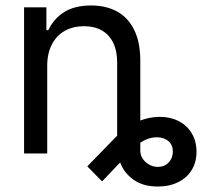

<svg xmlns="http://www.w3.org/2000/svg" viewBox="-20 -557 767 697"><path d="M489.3 -50.8H404.3V-29.3C404.3 -3.9 409.7 20.2 420.4 43C431.2 65.8 447.6 84.3 469.7 98.6C491.9 113 519.5 120.1 552.7 120.1C581.4 120.1 606.3 114.7 627.4 104C648.6 93.3 664.9 78.5 676.3 59.6C687.7 40.7 693.4 18.9 693.4 -5.9C693.4 -31.2 687.7 -53.5 676.3 -72.8C664.9 -92 649.1 -106.8 628.9 -117.2C608.7 -127.6 585.9 -132.8 560.5 -132.8C542.3 -132.8 524.1 -130.2 505.9 -125C487.6 -119.8 469.7 -112 452.1 -101.6C434.6 -91.1 418.3 -78.1 403.3 -62.5L296.9 46.9L350.6 101.6L446.3 1C458 -12 468.8 -22.6 478.5 -30.8C488.3 -38.9 499.2 -45.6 511.2 -50.8C523.3 -56 535.8 -58.6 548.8 -58.6C560.5 -58.6 570.8 -56.5 579.6 -52.2C588.4 -48 595.2 -42.2 600.1 -34.7C605 -27.2 607.4 -17.9 607.4 -6.8C607.4 3.6 605.1 13 600.6 21.5C596 29.9 589.7 36.6 581.5 41.5C573.4 46.4 563.8 48.8 552.7 48.8C541.7 48.8 531.2 46.1 521.5 40.5C511.7 35 503.9 27.8 498 19C492.2 10.3 489.3 0.7 489.3 -9.8ZM151.4 0V-318.4C151.4 -348.3 157.1 -374.2 168.5 -396C179.9 -417.8 195.6 -434.2 215.8 -445.3C236 -456.4 259.1 -461.9 285.2 -461.9C310.5 -461.9 332.2 -456.7 350.1 -446.3C368 -435.9 381.7 -420.9 391.1 -401.4C400.6 -381.8 405.3 -358.4 405.3 -331.1V0H489.3V-336.9C489.3 -381.2 481.9 -418.3 467.3 -448.2C452.6 -478.2 432 -500.5 405.3 -515.1C378.6 -529.8 347 -537.1 310.5 -537.1C271.5 -537.1 239.3 -529.3 213.9 -513.7C188.5 -498 168.9 -475.9 155.3 -447.3H148.4V-530.3H67.4V0Z"/></svg>

Font: Pretendard Variable
Style: Regular
Weight: 400
Designer: Base glyphs from Inter by Rasmus Andersson; Hangeul glyphs from Noto Sans CJK(Source Han Sans) by Jang Soo-young and Kan
Foundry: Kil Hyung-jin
Version: Version 1.309;Glyphs 3.2 (3225)